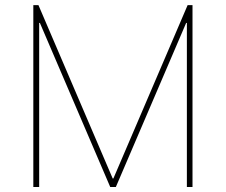

<svg xmlns="http://www.w3.org/2000/svg" viewBox="-20 -748 903 768"><path d="M113.3 -727.5H133.8L430.7 -34.2H433.6L730.5 -727.5H750V0H727.5V-656.2H724.6L443.4 0H420.9L139.6 -656.2H136.7V0H113.3Z"/></svg>

Font: Inter Tight Thin
Style: Regular
Weight: 250
Designer: Rasmus Andersson
Foundry: rsms
Version: Version 3.004